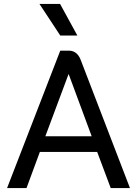

<svg xmlns="http://www.w3.org/2000/svg" viewBox="-20 -958 698 978"><path d="M475 -184H183L115 0H16L287 -700H330Q373 -700 391 -653L642 0H544ZM211 -264H447L330 -580H329ZM181 -938H286L374 -777H287Z"/></svg>

Font: Bai Jamjuree Medium
Style: Regular
Weight: 500
Version: Version 1.000; ttfautohint (v1.6)